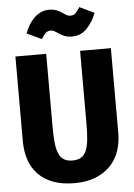

<svg xmlns="http://www.w3.org/2000/svg" viewBox="-62 -975 724 1038"><g transform="rotate(-5 300.0 -456.0)"><path d="M300 17Q235 17 186 -1Q137 -19 105 -52Q73 -85 57 -130.5Q41 -176 41 -232V-693H208V-295Q208 -248 211.5 -212.5Q215 -177 224.5 -153.5Q234 -130 252 -118Q270 -106 300 -106Q330 -106 348 -118Q366 -130 375.5 -153.5Q385 -177 388.5 -212.5Q392 -248 392 -295V-693H559V-232Q559 -179 543 -133.5Q527 -88 494.5 -54.5Q462 -21 413.5 -2Q365 17 300 17ZM356 -774Q332 -774 316 -780.5Q300 -787 287.5 -795Q275 -803 265 -809.5Q255 -816 243 -816Q226 -816 215 -805.5Q204 -795 192 -774L112 -812Q121 -836 133.5 -857Q146 -878 162.5 -894Q179 -910 199 -919.5Q219 -929 243 -929Q267 -929 283.5 -922.5Q300 -916 312 -908Q324 -900 334 -893.5Q344 -887 356 -887Q374 -887 385 -897.5Q396 -908 408 -929L488 -891Q470 -843 437 -808.5Q404 -774 356 -774Z"/></g></svg>

Font: Qzxlaeiskcpccdgjqmyffctclhy
Style: Regular
Weight: 700
Monospace: yes
Designer: Carrois Corporate & Edenspiekermann
Foundry: Carrois Corporate GbR & Edenspiekermann AG
Version: Version 2.001